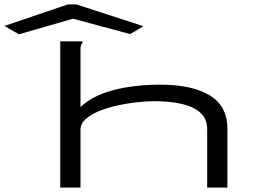

<svg xmlns="http://www.w3.org/2000/svg" viewBox="-147 -853 1167 873"><path d="M127 -665H228V-658Q222 -652 220.5 -645Q219 -638 219 -621V-366Q273 -418 367.5 -443Q462 -468 583 -468Q726 -468 806.5 -419.5Q887 -371 887 -267V0H795V-265Q795 -313 763.5 -341Q732 -369 677.5 -381Q623 -393 553 -393Q518 -393 474 -388Q430 -383 385 -373Q340 -363 302.5 -347.5Q265 -332 242 -311Q219 -290 219 -263V0H127ZM-61 -697 -127 -735 162 -833H200L505 -734L445 -698L185 -768Z"/></svg>

Font: Inconsolata UltraExpanded
Style: Regular
Weight: 400
Width: 9
Monospace: yes
Designer: Raph Levien, Cyreal, Brenton Simpson
Foundry: Raph Levien, Cyreal, Google
Version: Version 3.000; ttfautohint (v1.8.2.53-6de2)